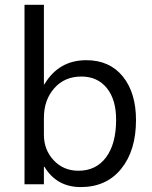

<svg xmlns="http://www.w3.org/2000/svg" viewBox="-20 -760 628 792"><path d="M163.1 -72.3H161.1V0H81.1V-740.2H161.1V-412.1H163.1Q222.2 -511.7 335.9 -511.7Q432.1 -511.7 486.6 -444.6Q541 -377.4 541 -264.6Q541 -139.2 480 -63.7Q418.9 11.7 313 11.7Q213.9 11.7 163.1 -72.3ZM161.1 -273.9V-204.1Q161.1 -142.1 201.4 -98.9Q241.7 -55.7 303.7 -55.7Q376.5 -55.7 417.7 -111.3Q459 -167 459 -266.1Q459 -349.6 420.4 -397Q381.8 -444.3 315.9 -444.3Q246.1 -444.3 203.6 -395.8Q161.1 -347.2 161.1 -273.9Z"/></svg>

Font: Segoe UI Historic
Style: Regular
Weight: 400
Foundry: Microsoft Corporation
Version: Version 1.03